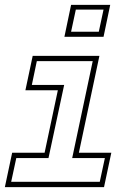

<svg xmlns="http://www.w3.org/2000/svg" viewBox="-22 -770 528 790"><path d="M243 -618.5 270.5 -750H431.5L404 -618.5ZM270.5 -639.5H384.5L404 -730.5H290ZM-2 0 28 -141.5H161.5L216 -398.5H82.5L112.5 -540H387L302.5 -141.5H436L406 0ZM24 -22H388.5L409.5 -119.5H275L359.5 -518.5H129.5L109 -420.5H242L177.5 -119.5H45Z"/></svg>

Font: Tourney ExtraLight
Style: Italic
Weight: 250
Italic angle: -12°
Version: Version 1.015